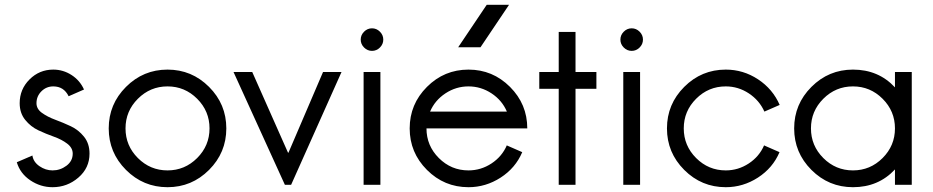

<svg xmlns="http://www.w3.org/2000/svg" viewBox="-20 -770 3889 800"><path d="M132 -340Q132 -316 155 -299.5Q178 -283 210.5 -271Q243 -259 275 -244Q307 -229 330 -200.5Q353 -172 353 -130Q353 -70 306.5 -30Q260 10 199 10Q149 10 106.5 -18.5Q64 -47 50 -94L115 -122Q119 -95 144.5 -77.5Q170 -60 199 -60Q231 -60 257 -79.5Q283 -99 283 -130Q283 -154 260 -171.5Q237 -189 204.5 -200.5Q172 -212 140 -227Q108 -242 85 -270.5Q62 -299 62 -340Q62 -398 103 -439Q144 -480 202 -480Q243 -480 278 -457.5Q313 -435 330 -397L266 -369Q246 -410 202 -410Q173 -410 152.5 -389.5Q132 -369 132 -340Z M801.5 -358.5Q750 -410 678 -410Q606 -410 554.5 -358.5Q503 -307 503 -235Q503 -163 554.5 -111.5Q606 -60 678 -60Q750 -60 801.5 -111.5Q853 -163 853 -235Q853 -307 801.5 -358.5ZM851 -62Q779 10 678 10Q577 10 505 -62Q433 -134 433 -235Q433 -336 505 -408Q577 -480 678 -480Q779 -480 851 -408Q923 -336 923 -235Q923 -134 851 -62Z M1193 0H1167L953 -470H1031L1180 -134H1182L1326 -470H1403Z M1563 -638Q1577 -624 1577 -605Q1577 -586 1563 -572Q1549 -558 1530 -558Q1511 -558 1497 -572Q1483 -586 1483 -605Q1483 -624 1497 -638Q1511 -652 1530 -652Q1549 -652 1563 -638ZM1565 -470V0H1495V-470Z M2101 -750 1982 -573H1889L2008 -750ZM1772 -305H2092Q2072 -352 2028 -381Q1984 -410 1932 -410Q1880 -410 1836 -381Q1792 -352 1772 -305ZM2092 -165V-164L2156 -136Q2128 -70 2066 -30Q2004 10 1932 10Q1831 10 1759 -62Q1687 -134 1687 -235Q1687 -336 1759 -408Q1831 -480 1932 -480Q2033 -480 2105 -408Q2177 -336 2177 -235H1757Q1757 -163 1808.5 -111.5Q1860 -60 1932 -60Q1984 -60 2028 -89Q2072 -118 2092 -165Z M2308 -637H2378V-470H2465V-400H2378V0H2308V-400H2227V-470H2308Z M2645 -638Q2659 -624 2659 -605Q2659 -586 2645 -572Q2631 -558 2612 -558Q2593 -558 2579 -572Q2565 -586 2565 -605Q2565 -624 2579 -638Q2593 -652 2612 -652Q2631 -652 2645 -638ZM2647 -470V0H2577V-470Z M3164 -165V-164L3228 -136Q3200 -70 3138 -30Q3076 10 3004 10Q2903 10 2831 -62Q2759 -134 2759 -235Q2759 -336 2831 -408Q2903 -480 3004 -480Q3077 -480 3138.5 -439.5Q3200 -399 3229 -332V-333L3165 -305Q3144 -352 3100 -381Q3056 -410 3004 -410Q2932 -410 2880.5 -358.5Q2829 -307 2829 -235Q2829 -163 2880.5 -111.5Q2932 -60 3004 -60Q3056 -60 3100 -89Q3144 -118 3164 -165Z M3657.5 -358.5Q3606 -410 3534 -410Q3462 -410 3410.5 -358.5Q3359 -307 3359 -235Q3359 -163 3410.5 -111.5Q3462 -60 3534 -60Q3606 -60 3657.5 -111.5Q3709 -163 3709 -235Q3709 -307 3657.5 -358.5ZM3534 10Q3433 10 3361 -62Q3289 -134 3289 -235Q3289 -336 3361 -408Q3433 -480 3534 -480Q3640 -480 3709 -406V-470H3779V0H3709V-64Q3640 10 3534 10Z"/></svg>

Font: HansKendrickRegular
Style: Regular
Weight: 400
Designer: Alfredo Marco Pradil
Foundry: Hanken Studio
Version: Version 1.000;PS 001.001;hotconv 1.0.56